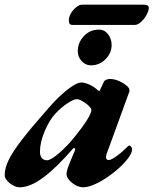

<svg xmlns="http://www.w3.org/2000/svg" viewBox="-48 -783 653 817"><path d="M-28 -38Q-28 -67 -11.5 -101.5Q5 -136 45 -188Q85 -240 160 -325Q201 -372 239.5 -402Q278 -432 298 -432Q311 -432 329 -424.5Q347 -417 364 -403Q371 -396 373 -396H374Q376 -396 377 -398.5Q378 -401 379 -403Q390 -425 394 -435Q396 -440 403.5 -443.5Q411 -447 421 -447Q446 -447 474.5 -430Q503 -413 503 -399Q503 -393 502 -392L405 -126Q403 -118 403 -115Q403 -102 415 -102Q425 -102 448.5 -119Q472 -136 497 -161Q500 -164 501 -164Q506 -164 510 -159Q514 -154 514 -147Q514 -131 494 -105.5Q474 -80 441 -53Q403 -22 366.5 -4Q330 14 307 14Q282 14 258.5 -5Q235 -24 235 -44Q235 -50 240 -67Q248 -90 272 -146V-148Q272 -151 269 -152.5Q266 -154 264 -152Q190 -67 134.5 -26.5Q79 14 36 14Q15 14 -6.5 -3.5Q-28 -21 -28 -38ZM274 -206Q305 -244 323 -273.5Q341 -303 341 -315Q341 -324 319 -342Q308 -350 297.5 -355.5Q287 -361 280 -361Q265 -361 239 -343.5Q213 -326 190 -302Q163 -274 142.5 -225.5Q122 -177 122 -137Q122 -120 130 -110.5Q138 -101 152 -101Q168 -101 203.5 -131.5Q239 -162 274 -206ZM283 -565Q283 -602 309 -629.5Q335 -657 373 -657Q397 -657 412 -637Q427 -617 427 -592Q427 -557 401 -531Q375 -505 339 -505Q316 -505 299.5 -523Q283 -541 283 -565ZM245 -696Q245 -712 254.5 -727.5Q264 -743 277 -753Q290 -763 300 -763H561Q574 -763 579.5 -760Q585 -757 585 -749Q585 -737 575.5 -719.5Q566 -702 552 -689.5Q538 -677 526 -677H261Q252 -677 248.5 -681.5Q245 -686 245 -696Z"/></svg>

Font: EB Garamond ExtraBold
Style: Italic
Weight: 800
Italic angle: -17.2°
Designer: Georg Duffner and Octavio Pardo
Foundry: Georg Duffner
Version: Version 1.000